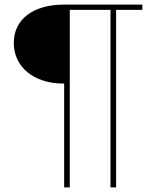

<svg xmlns="http://www.w3.org/2000/svg" viewBox="-20 -723 674 835"><path d="M599 -680H485V92H460.5V-680H283.5V92H259V-359.5Q207.5 -359.5 167 -372.8Q126.5 -386 98.2 -409.8Q70 -433.5 55 -465.8Q40 -498 40 -535.5Q40 -574 55 -605Q70 -636 98.2 -657.8Q126.5 -679.5 167 -691.2Q207.5 -703 259 -703H599Z"/></svg>

Font: Lato 2
Style: Regular
Weight: 200
Designer: Lukasz Dziedzic with Adam Twardoch and Botio Nikoltchev
Foundry: tyPoland Lukasz Dziedzic
Version: Version 2.015; 2015-08-06; http://www.latofonts.com/